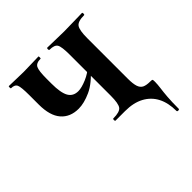

<svg xmlns="http://www.w3.org/2000/svg" viewBox="-151 -492 742 742"><g transform="rotate(-45 219.5 -121.0)"><path d="M399 140Q399 96 383 65Q367 34 335.5 17Q304 0 258 0H206Q203 0 203 -6Q203 -12 206 -12Q241 -12 251 -25Q261 -38 261 -81V-305Q261 -349 253.5 -361.5Q246 -374 219 -374Q216 -374 216 -380Q216 -386 219 -386Q237 -386 260.5 -385Q284 -384 309 -384Q336 -384 362 -385Q388 -386 408 -386Q411 -386 411 -380Q411 -374 408 -374Q374 -374 364 -360Q354 -346 354 -303V-81Q354 -53 359 -38Q364 -23 375.5 -17.5Q387 -12 408 -12Q417 -12 418.5 -10.5Q420 -9 420 0Q420 16 417.5 34Q415 52 413 77Q411 102 411 140Q411 144 405 144Q399 144 399 140ZM132 -303Q132 -295 132 -288.5Q132 -282 132 -276Q132 -226 144.5 -204Q157 -182 185 -182Q203 -182 231.5 -194Q260 -206 278 -225L283 -213Q243 -167 205.5 -150Q168 -133 138 -133Q92 -133 66 -163Q40 -193 40 -254V-305Q40 -349 34.5 -361.5Q29 -374 9 -374Q7 -374 7 -380Q7 -386 9 -386Q26 -386 46 -385Q66 -384 88 -384Q110 -384 131.5 -385Q153 -386 170 -386Q172 -386 172 -380Q172 -374 170 -374Q146 -374 139 -360Q132 -346 132 -303Z"/></g></svg>

Font: Cormorant Garamond Light
Style: Regular
Weight: 300
Designer: Christian Thalmann (Catharsis Fonts)
Foundry: Catharsis Fonts
Version: Version 4.001